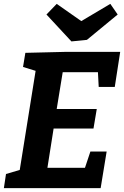

<svg xmlns="http://www.w3.org/2000/svg" viewBox="-21 -972 641 992"><path d="M446 -189H530L499 0H-1L10 -73L81 -94L163 -606L98 -626L110 -699L317 -704H600L572 -523H489L485 -599H303L272 -409H479L462 -308H256L224 -105H418ZM549 -952 587 -897 428 -766 348 -758 219 -897 272 -952 399 -863Z"/></svg>

Font: Bitter
Style: Bold Italic
Weight: 700
Italic angle: -9°
Designer: Sol Matas, and Bitter project Authors
Foundry: Sol Matas
Version: Version 2.001